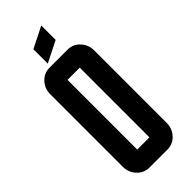

<svg xmlns="http://www.w3.org/2000/svg" viewBox="-279 -907 944 944"><g transform="rotate(-45 192.5 -435.0)"><path d="M137.7 -814.9 247.6 -870.1V-770L137.7 -714.8ZM345.2 -600.1V-95.2Q345.2 -55.7 318.4 -27.3Q292.5 0 254.9 0H129.9Q92.8 0 66.4 -27.8Q40 -55.7 40 -95.2V-600.1Q40 -639.6 66.4 -667.5Q92.3 -694.8 129.9 -694.8H254.9Q292.5 -694.8 318.4 -667.5Q345.2 -639.2 345.2 -600.1ZM234.9 -105V-589.8H149.9V-105Z"/></g></svg>

Font: Horta
Style: Regular
Weight: 600
Width: 3
Version: Version 0.11